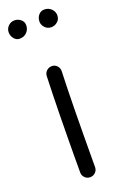

<svg xmlns="http://www.w3.org/2000/svg" viewBox="-170 -814 558 894"><g transform="rotate(-20 109.0 -367.5)"><path d="M121.6 -510.7Q136.7 -510.3 146.7 -499Q156.7 -487.8 156.2 -472.2Q154.8 -438.5 153.6 -390.1Q152.3 -341.8 151.6 -286.9Q150.9 -231.9 150.4 -177.7Q149.9 -123.5 149.7 -77.1Q149.4 -30.8 149.4 0Q149.4 15.1 138.7 25.9Q127.9 36.6 112.3 36.6Q97.2 36.6 86.4 25.9Q75.7 15.1 75.7 0Q75.7 -30.8 75.9 -77.4Q76.2 -124 76.7 -178.5Q77.1 -232.9 78.1 -288.1Q79.1 -343.3 80.3 -392.1Q81.5 -440.9 83 -476.1Q84 -491.2 95.2 -501.2Q106.4 -511.2 121.6 -510.7ZM226.1 -724.6Q226.1 -705.1 212.4 -693.4Q198.7 -681.6 181.6 -681.6Q162.1 -681.6 149.9 -695.3Q137.7 -709 137.7 -724.1Q137.7 -744.1 149.2 -757.3Q160.6 -770.5 177.7 -770.5Q198.2 -770.5 212.2 -756.8Q226.1 -743.2 226.1 -724.6ZM74.2 -731Q74.2 -710 60.3 -695.8Q46.4 -681.6 24.9 -681.6Q7.8 -681.6 -3.2 -695.8Q-14.2 -710 -14.2 -726.1Q-14.2 -744.6 -1.2 -757.6Q11.7 -770.5 29.8 -770.5Q46.9 -770.5 60.5 -759.5Q74.2 -748.5 74.2 -731Z"/></g></svg>

Font: Mikhak-DS2-FD Regular
Style: Regular
Weight: 400
Designer: Amin Abedi
Version: Version 3.4